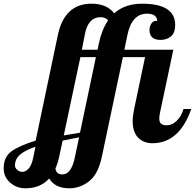

<svg xmlns="http://www.w3.org/2000/svg" viewBox="-229 -769 1055 1039"><path d="M444 -500H709L637 -160Q633 -143 633 -128Q633 -108 642.5 -99.5Q652 -91 674 -91Q703 -91 728 -116Q753 -141 764 -179H806Q741 6 596 6Q548 6 518.5 -24Q489 -54 489 -114Q489 -141 497 -179L556 -460H436L322 80Q302 174 253 212Q204 250 146 250Q69 250 37 197Q-11 250 -91 250Q-139 250 -174 219.5Q-209 189 -209 142Q-209 80 -166.5 49.5Q-124 19 -36 -8L84 -579Q120 -749 266 -749Q349 -749 389 -697Q447 -749 540 -749Q719 -749 719 -634Q719 -592 696.5 -572.5Q674 -553 640 -553Q580 -553 580 -607Q580 -625 589.5 -640.5Q599 -656 614 -656Q621 -656 622 -655Q620 -695 567 -695Q485 -695 461 -582ZM206 -460 116 -36 204 -51 290 -460ZM108 175Q157 175 176 83L199 -26L110 -8L91 80Q84 114 71 143Q76 175 108 175ZM299 -500 306 -534Q321 -607 356 -659Q341 -676 316 -676Q247 -676 230 -582L214 -500ZM-148 128Q-148 139 -136 150Q-124 161 -108 161Q-90 161 -73.5 142.5Q-57 124 -49 83L-37 25Q-90 43 -119 66.5Q-148 90 -148 128Z"/></svg>

Font: Lobster 1.4
Style: Regular
Weight: 400
Designer: Pablo Impallari
Foundry: Pablo Impallari. www.impallari.com
Version: Version 1.4